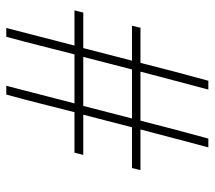

<svg xmlns="http://www.w3.org/2000/svg" viewBox="-56 -627 683 611"><g transform="rotate(90 285.5 -321.5)"><path d="M253 0Q267 -55 281 -108.5Q295 -162 309 -217H153Q139 -162 125.5 -108.5Q112 -55 97 0H69Q83 -55 97 -108.5Q111 -162 125 -217H13L20 -245H133Q143 -284 153 -322.5Q163 -361 173 -400H62Q63 -407 65 -413.5Q67 -420 68 -427H180Q194 -482 208 -535.5Q222 -589 237 -643H265Q251 -589 236.5 -535.5Q222 -482 208 -427H364Q378 -482 392 -535.5Q406 -589 421 -643H449Q435 -589 420.5 -535.5Q406 -482 392 -427H521Q520 -420 518 -413.5Q516 -407 515 -400H385Q375 -361 365 -322.5Q355 -284 345 -245H473L466 -217H337Q323 -162 309.5 -108.5Q296 -55 281 0ZM201 -400Q191 -361 181 -322.5Q171 -284 161 -245H317Q327 -284 337 -322.5Q347 -361 357 -400Z"/></g></svg>

Font: Josefin Slab Light
Style: Italic
Weight: 300
Italic angle: -12°
Designer: Santiago Orozco
Foundry: Typemade
Version: Version 2.000